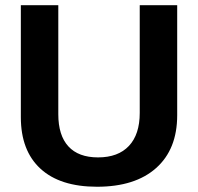

<svg xmlns="http://www.w3.org/2000/svg" viewBox="-20 -708 762 738"><path d="M353 9.8Q210.9 9.8 135.5 -59.6Q60.1 -128.9 60.1 -257.8V-688H204.1V-269Q204.1 -187.5 242.9 -145.3Q281.7 -103 356.9 -103Q434.1 -103 475.6 -147.2Q517.1 -191.4 517.1 -273.9V-688H661.1V-265.1Q661.1 -134.3 580.3 -62.3Q499.5 9.8 353 9.8Z"/></svg>

Font: Arial
Style: Bold
Weight: 700
Designer: Steve Matteson
Foundry: Ascender Corporation
Version: Version 2.00.3